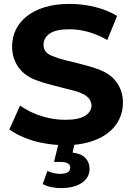

<svg xmlns="http://www.w3.org/2000/svg" viewBox="-20 -732 678 984"><path d="M199 211 223 144Q255 159 288 159Q340 159 340 127Q340 98 291 98H257L278 11Q213 7 152 -10Q76 -33 28 -69L83 -191Q128 -158 189.5 -138Q251 -118 314 -118Q383 -118 416 -138.5Q449 -159 449 -193Q447 -212 437 -225.5Q427 -239 408 -249Q389 -259 361.5 -266.5Q334 -274 297 -283Q257 -293 224.5 -302Q192 -311 166 -321Q140 -330 117.5 -345.5Q95 -361 78.5 -382Q62 -403 52 -431Q42 -459 42 -494Q42 -540 61 -579.5Q80 -619 117 -648.5Q154 -678 209 -695Q264 -712 337 -712Q404 -712 468 -696Q532 -680 580 -650L530 -527Q433 -582 336 -582Q267 -582 235 -560Q203 -538 203 -502Q203 -466 240 -448.5Q277 -431 355 -414Q395 -404 427.5 -395Q460 -386 486 -376Q511 -367 534 -352Q557 -337 573.5 -316Q590 -295 600 -267.5Q610 -240 610 -205Q610 -160 591 -120.5Q572 -81 534.5 -51.5Q497 -22 441 -5Q405 6 361 10L352 50Q396 55 417.5 77.5Q439 100 439 133Q439 179 399 205.5Q359 232 292 232Q266 232 241 226.5Q216 221 199 211Z"/></svg>

Font: CMG Sans
Style: Bold
Weight: 700
Designer: Julieta Ulanovsky
Foundry: Julieta Ulanovsky
Version: Version 7.200